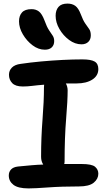

<svg xmlns="http://www.w3.org/2000/svg" viewBox="-20 -1039 598 1070"><path d="M139 11Q81 11 55 -9Q29 -29 29 -61Q29 -81 41.5 -94.5Q54 -108 80 -111Q121 -115 155 -118Q189 -121 221 -122Q209 -140 209 -165Q209 -272 217 -373.5Q225 -475 225 -552Q225 -561 226 -567Q187 -564 160 -560.5Q133 -557 107 -557Q66 -557 48 -576Q30 -595 30 -622Q30 -646 46.5 -662.5Q63 -679 95 -683Q149 -691 209 -696.5Q269 -702 328 -705Q387 -708 439 -708Q487 -708 507.5 -696Q528 -684 528 -654Q528 -617 494.5 -595.5Q461 -574 407 -574Q376 -574 347 -574Q357 -556 357 -535Q357 -479 348.5 -376.5Q340 -274 340 -141Q340 -132 338 -125Q360 -125 384 -125Q408 -125 435 -125Q492 -125 510 -109.5Q528 -94 528 -71Q528 -42 502.5 -21Q477 0 420 0Q323 0 248.5 5.5Q174 11 139 11ZM434 -792Q398 -792 365 -816.5Q332 -841 311 -877.5Q290 -914 290 -951Q290 -982 306 -1000.5Q322 -1019 356 -1019Q382 -1019 399.5 -1006.5Q417 -994 430 -960Q443 -925 455.5 -907.5Q468 -890 477 -877Q486 -864 486 -842Q486 -819 472 -805.5Q458 -792 434 -792ZM230 -762Q194 -762 161.5 -786.5Q129 -811 107.5 -847.5Q86 -884 86 -920Q86 -951 102.5 -969.5Q119 -988 156 -988Q180 -988 197 -975Q214 -962 228 -925Q241 -889 253 -871Q265 -853 273.5 -840.5Q282 -828 282 -810Q282 -788 268.5 -775Q255 -762 230 -762Z"/></svg>

Font: Shantell Sans Normal
Style: Regular
Weight: 600
Designer: Stephen Nixon, Anya Danilova, Shantell Martin
Foundry: Arrow Type
Version: Version 1.009;[a7da0bfa3]